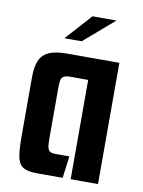

<svg xmlns="http://www.w3.org/2000/svg" viewBox="-75 -680 545 733"><g transform="rotate(10 198.0 -313.5)"><path d="M120 0Q80 0 63 -12.5Q46 -25 41.5 -53.5Q37 -82 37 -130V-358Q37 -397 47 -421.5Q57 -446 82 -458Q107 -470 152 -470H356V0H250V-385H180Q163 -385 155 -380Q147 -375 145 -364.5Q143 -354 143 -336V-137Q143 -114 146 -103Q149 -92 156.5 -88.5Q164 -85 178 -85H230L219 0ZM133 -526 224 -627H317L200 -526Z"/></g></svg>

Font: Smooch Sans
Style: Bold
Weight: 700
Designer: Robert E. Leuschke
Foundry: Robert E. Leuschke
Version: Version 1.010